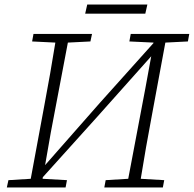

<svg xmlns="http://www.w3.org/2000/svg" viewBox="-20 -823 851 843"><path d="M548 -641 554 -674H811L805 -641L706 -636L646 -312Q633 -244 621 -175Q609 -106 598 -38L701 -32L695 0H438L444 -32L543 -38L618 -434L644 -576L405 -308L168 -45L167 -38L274 -32L268 0H10L17 -32L115 -38L175 -362Q188 -430 200 -499Q212 -568 223 -636L121 -641L127 -674H384L377 -641L278 -636L203 -241L178 -98L419 -372L654 -634V-636ZM354 -763 363 -803H627L618 -763Z"/></svg>

Font: Source Serif 4 SmText Light
Style: Italic
Weight: 300
Italic angle: -12°
Designer: Frank Grießhammer
Foundry: Adobe
Version: Version 4.005;hotconv 1.1.0;makeotfexe 2.6.0